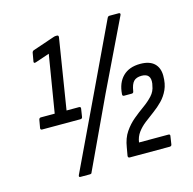

<svg xmlns="http://www.w3.org/2000/svg" viewBox="-105 -789 928 924"><g transform="rotate(-15 359.5 -327.5)"><path d="M65 -239Q56 -239 57 -248L64 -288Q66 -297 74 -297H143L190 -583L119 -559Q108 -556 109 -565L116 -605Q117 -615 125 -618L234 -655Q240 -657 245 -657H251Q259 -657 258 -647L202 -297H264Q274 -297 272 -287L266 -248Q265 -239 255 -239ZM184 29Q174 29 179 18L354 -350L509 -677Q513 -684 519 -684H566Q570 -684 572 -681.5Q574 -679 572 -674L404 -326L241 22Q240 29 230 29ZM438 0Q428 0 429 -10L436 -50Q443 -95 463.5 -125Q484 -155 510.5 -177Q537 -199 563 -217.5Q589 -236 608.5 -257Q628 -278 632 -306L634 -315Q641 -365 594 -365Q567 -365 554 -351Q541 -337 536 -304Q535 -294 526 -294H488Q479 -294 480 -304Q484 -360 515.5 -391Q547 -422 602 -422Q648 -422 671.5 -400Q695 -378 695 -338Q695 -298 682 -269.5Q669 -241 648 -219.5Q627 -198 603 -180.5Q579 -163 556.5 -145.5Q534 -128 518.5 -107Q503 -86 499 -58H645Q655 -58 653 -49L647 -9Q646 0 636 0Z"/></g></svg>

Font: Sofia Sans Condensed
Style: Italic
Weight: 400
Italic angle: -9°
Designer: Botio Nikoltchev, Ani Petrova
Foundry: lettersoup
Version: Version 4.101